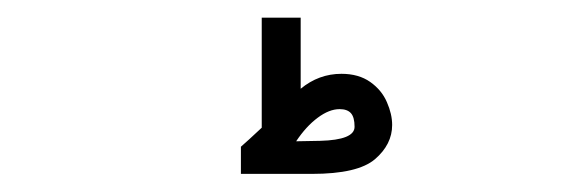

<svg xmlns="http://www.w3.org/2000/svg" viewBox="-20 -446 640 212"><path d="M269 -305V-426.5H312V-348Q332 -364.5 357 -364.5Q376 -364.5 388.8 -355.5Q401.5 -346.5 407.2 -333.2Q413 -320 413 -308Q413 -286.5 394 -270.2Q375 -254 324.5 -254H246V-284Q253 -290 269 -305ZM371.5 -306Q371.5 -316.5 367.5 -321Q363.5 -325.5 355 -325.5Q343.5 -325.5 330.8 -316Q318 -306.5 307 -290L333.5 -290.5Q371.5 -291.5 371.5 -306Z"/></svg>

Font: JuliaMono SemiBoldItalic
Style: Regular
Weight: 600
Italic angle: -9°
Monospace: yes
Designer: cormullion
Foundry: corm
Version: Version 0.049; ttfautohint (v1.8.4)